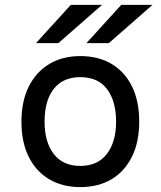

<svg xmlns="http://www.w3.org/2000/svg" viewBox="-20 -752 656 784"><path d="M308 12Q235 12 181 -20Q127 -52 97.2 -111.8Q67.5 -171.5 67.5 -255Q67.5 -338 97.2 -398Q127 -458 181 -490.5Q235 -523 308 -523Q381.5 -523 435.5 -491Q489.5 -459 519 -399Q548.5 -339 548.5 -255.5Q548.5 -172.5 519 -112.5Q489.5 -52.5 435.5 -20.2Q381.5 12 308 12ZM308 -74.5Q378.5 -74.5 416.2 -123.2Q454 -172 454 -255.5Q454 -339 417.2 -388Q380.5 -437 308 -437Q237 -437 199.5 -389Q162 -341 162 -255Q162 -172 199.5 -123.2Q237 -74.5 308 -74.5ZM333 -576 475 -732H602.5L424.5 -576ZM127 -576 269 -732H396.5L218.5 -576Z"/></svg>

Font: Overpass Mono Medium
Style: Regular
Weight: 500
Monospace: yes
Designer: Delve Withrington, Dave Bailey
Foundry: Delve Fonts LLC
Version: Version 4.000